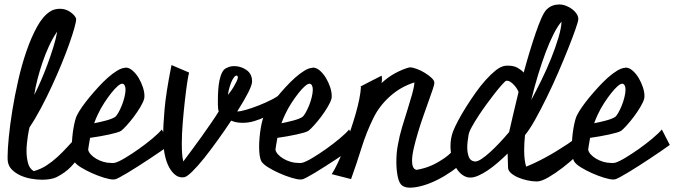

<svg xmlns="http://www.w3.org/2000/svg" viewBox="-20 -784 3065 873"><path d="M240.2 -640.6Q219.7 -611.3 203.1 -575.2Q186.5 -539.1 173.3 -500.5Q160.2 -461.9 150.4 -423.8Q140.6 -385.7 135.7 -352.5Q149.4 -378.9 165 -414.6Q180.7 -450.2 195.3 -489.7Q210 -529.3 222.2 -568.4Q234.4 -607.4 240.2 -640.6ZM362.3 -99.6Q343.8 -76.2 330.1 -58.1Q316.4 -40 302.7 -25.9Q289.1 -11.7 273.4 -0.5Q257.8 10.7 237.3 21.5Q211.9 33.2 170.9 33.2Q146.5 33.2 120.1 28.3Q93.8 23.4 71.8 13.2Q49.8 2.9 34.2 -12.7Q18.6 -28.3 15.6 -49.8Q14.6 -54.7 14.6 -60.1Q14.6 -65.4 14.6 -73.2Q14.6 -104.5 20 -160.2Q25.4 -215.8 36.1 -282.2Q46.9 -348.6 63 -419.4Q79.1 -490.2 100.6 -552.2Q122.1 -614.3 148.4 -662.1Q174.8 -710 206.1 -730.5Q216.8 -738.3 229 -741.2Q241.2 -744.1 252 -744.1Q279.3 -744.1 300.3 -729Q321.3 -713.9 326.2 -699.2V-696.3Q326.2 -685.5 317.9 -655.8Q309.6 -626 294.9 -584.5Q280.3 -543 259.8 -493.2Q239.3 -443.4 215.8 -392.6Q192.4 -341.8 166.5 -293Q140.6 -244.1 114.3 -205.1Q113.3 -200.2 110.8 -189.5Q108.4 -178.7 106.4 -164.1Q104.5 -149.4 102.5 -132.3Q100.6 -115.2 100.6 -97.7Q100.6 -68.4 107.4 -42.5Q114.3 -16.6 133.8 -5.9Q165 -14.6 191.4 -31.7Q217.8 -48.8 241.7 -70.8Q265.6 -92.8 289.1 -118.7Q312.5 -144.5 337.9 -171.9Z M535.2 -403.3Q527.3 -403.3 514.2 -391.6Q501 -379.9 485.8 -360.8Q470.7 -341.8 454.1 -316.4Q437.5 -291 424.8 -263.7Q419.9 -253.9 416 -244.1Q412.1 -234.4 408.2 -223.6Q433.6 -228.5 461.4 -235.8Q489.3 -243.2 502.9 -252Q509.8 -256.8 518.1 -271.5Q526.4 -286.1 533.7 -304.2Q541 -322.3 545.9 -342.3Q550.8 -362.3 550.8 -377Q550.8 -387.7 546.9 -395.5Q543 -403.3 535.2 -403.3ZM752 -125Q734.4 -112.3 710.9 -96.2Q687.5 -80.1 661.6 -63Q635.7 -45.9 609.9 -29.3Q584 -12.7 562 0.5Q540 13.7 524.4 22Q508.8 30.3 503.9 31.2Q501 32.2 496.1 32.2Q479.5 32.2 452.6 23.9Q425.8 15.6 398.4 3.4Q371.1 -8.8 348.1 -22.9Q325.2 -37.1 317.4 -49.8Q311.5 -60.5 309.1 -77.6Q306.6 -94.7 306.6 -117.2Q306.6 -136.7 308.6 -158.7Q310.5 -180.7 314 -200.7Q317.4 -220.7 321.8 -237.3Q326.2 -253.9 332 -263.7Q338.9 -277.3 353.5 -298.3Q368.2 -319.3 387.2 -342.3Q406.2 -365.2 427.7 -388.7Q449.2 -412.1 470.7 -431.2Q492.2 -450.2 512.2 -462.4Q532.2 -474.6 547.9 -475.6Q548.8 -475.6 549.3 -476.1Q549.8 -476.6 551.8 -476.6Q567.4 -476.6 583 -462.9Q598.6 -449.2 610.4 -429.7Q622.1 -410.2 629.4 -388.2Q636.7 -366.2 636.7 -348.6Q636.7 -339.8 635.7 -335.9Q631.8 -320.3 618.2 -297.4Q604.5 -274.4 587.9 -252.4Q571.3 -230.5 555.7 -213.4Q540 -196.3 532.2 -190.4Q526.4 -185.5 511.2 -181.2Q496.1 -176.8 476.1 -172.4Q456.1 -168 433.6 -164.1Q411.1 -160.2 389.6 -157.2Q385.7 -137.7 383.8 -123.5Q381.8 -109.4 380.9 -103.5Q382.8 -92.8 392.6 -82Q402.3 -71.3 417 -62.5Q431.6 -53.7 449.7 -48.3Q467.8 -43 486.3 -43Q490.2 -43 494.6 -43Q499 -43 502.9 -43.9Q520.5 -48.8 549.8 -66.4Q579.1 -84 610.8 -106.4Q642.6 -128.9 671.4 -152.8Q700.2 -176.8 715.8 -195.3Z M1016.6 -352.5Q1019.5 -356.4 1027.3 -366.7Q1035.2 -377 1042.5 -389.2Q1049.8 -401.4 1055.7 -413.6Q1061.5 -425.8 1061.5 -432.6Q1061.5 -437.5 1058.6 -439.5Q1057.6 -440.4 1055.7 -440.4Q1049.8 -440.4 1043 -431.2Q1036.1 -421.9 1030.8 -408.2Q1025.4 -394.5 1021.5 -379.4Q1017.6 -364.3 1016.6 -352.5ZM1278.3 -305.7Q1256.8 -293 1233.9 -278.8Q1210.9 -264.6 1186.5 -252.9Q1162.1 -241.2 1136.2 -233.4Q1110.4 -225.6 1084 -225.6Q1071.3 -225.6 1058.1 -227.5Q1044.9 -229.5 1031.2 -235.4Q1002 -191.4 969.7 -146.5Q937.5 -101.6 908.2 -64.9Q878.9 -28.3 855 -4.9Q831.1 18.6 819.3 21.5Q815.4 22.5 808.6 22.5Q791 22.5 775.9 10.3Q760.7 -2 749 -23.4Q737.3 -44.9 730.5 -74.7Q723.6 -104.5 722.7 -139.6Q721.7 -142.6 721.7 -147.5V-171.9Q721.7 -207 728 -284.2Q734.4 -361.3 759.8 -488.3L839.8 -454.1Q836.9 -445.3 831.5 -410.6Q826.2 -376 820.8 -328.1Q815.4 -280.3 811 -227.5Q806.6 -174.8 806.6 -129.9Q806.6 -104.5 808.1 -84.5Q809.6 -64.5 813.5 -49.8Q829.1 -71.3 851.6 -101.1Q874 -130.9 896.5 -162.6Q918.9 -194.3 939.9 -224.6Q960.9 -254.9 974.6 -277.3Q971.7 -284.2 971.7 -292Q970.7 -299.8 970.7 -309.6Q970.7 -319.3 970.7 -330.1Q970.7 -350.6 972.2 -374Q973.6 -397.5 978 -418.9Q982.4 -440.4 990.7 -456.1Q999 -471.7 1013.7 -476.6Q1027.3 -483.4 1044.9 -483.4Q1075.2 -483.4 1100.6 -465.8Q1126 -448.2 1126 -415V-410.2Q1123 -378.9 1058.6 -277.3H1060.5Q1073.2 -277.3 1100.1 -285.2Q1127 -293 1156.7 -304.7Q1186.5 -316.4 1214.4 -330.6Q1242.2 -344.7 1257.8 -358.4Z M1386.7 -403.3Q1378.9 -403.3 1365.7 -391.6Q1352.5 -379.9 1337.4 -360.8Q1322.3 -341.8 1305.7 -316.4Q1289.1 -291 1276.4 -263.7Q1271.5 -253.9 1267.6 -244.1Q1263.7 -234.4 1259.8 -223.6Q1285.2 -228.5 1313 -235.8Q1340.8 -243.2 1354.5 -252Q1361.3 -256.8 1369.6 -271.5Q1377.9 -286.1 1385.3 -304.2Q1392.6 -322.3 1397.5 -342.3Q1402.3 -362.3 1402.3 -377Q1402.3 -387.7 1398.4 -395.5Q1394.5 -403.3 1386.7 -403.3ZM1603.5 -125Q1585.9 -112.3 1562.5 -96.2Q1539.1 -80.1 1513.2 -63Q1487.3 -45.9 1461.4 -29.3Q1435.5 -12.7 1413.6 0.5Q1391.6 13.7 1376 22Q1360.4 30.3 1355.5 31.2Q1352.5 32.2 1347.7 32.2Q1331.1 32.2 1304.2 23.9Q1277.3 15.6 1250 3.4Q1222.7 -8.8 1199.7 -22.9Q1176.8 -37.1 1168.9 -49.8Q1163.1 -60.5 1160.6 -77.6Q1158.2 -94.7 1158.2 -117.2Q1158.2 -136.7 1160.2 -158.7Q1162.1 -180.7 1165.5 -200.7Q1168.9 -220.7 1173.3 -237.3Q1177.7 -253.9 1183.6 -263.7Q1190.4 -277.3 1205.1 -298.3Q1219.7 -319.3 1238.8 -342.3Q1257.8 -365.2 1279.3 -388.7Q1300.8 -412.1 1322.3 -431.2Q1343.8 -450.2 1363.8 -462.4Q1383.8 -474.6 1399.4 -475.6Q1400.4 -475.6 1400.9 -476.1Q1401.4 -476.6 1403.3 -476.6Q1418.9 -476.6 1434.6 -462.9Q1450.2 -449.2 1461.9 -429.7Q1473.6 -410.2 1481 -388.2Q1488.3 -366.2 1488.3 -348.6Q1488.3 -339.8 1487.3 -335.9Q1483.4 -320.3 1469.7 -297.4Q1456.1 -274.4 1439.5 -252.4Q1422.9 -230.5 1407.2 -213.4Q1391.6 -196.3 1383.8 -190.4Q1377.9 -185.5 1362.8 -181.2Q1347.7 -176.8 1327.6 -172.4Q1307.6 -168 1285.2 -164.1Q1262.7 -160.2 1241.2 -157.2Q1237.3 -137.7 1235.4 -123.5Q1233.4 -109.4 1232.4 -103.5Q1234.4 -92.8 1244.1 -82Q1253.9 -71.3 1268.6 -62.5Q1283.2 -53.7 1301.3 -48.3Q1319.3 -43 1337.9 -43Q1341.8 -43 1346.2 -43Q1350.6 -43 1354.5 -43.9Q1372.1 -48.8 1401.4 -66.4Q1430.7 -84 1462.4 -106.4Q1494.1 -128.9 1522.9 -152.8Q1551.8 -176.8 1567.4 -195.3Z M1619.1 -390.6Q1645.5 -404.3 1666 -415Q1683.6 -423.8 1698.7 -431.6Q1713.9 -439.5 1715.8 -439.5Q1715.8 -434.6 1716.3 -431.6Q1716.8 -428.7 1716.8 -425.8Q1716.8 -420.9 1716.3 -416Q1715.8 -411.1 1714.8 -406.2Q1744.1 -433.6 1777.8 -451.7Q1811.5 -469.7 1840.8 -477.5H1845.7Q1856.4 -477.5 1875 -470.7Q1893.6 -463.9 1911.1 -453.1Q1928.7 -442.4 1941.9 -430.2Q1955.1 -418 1955.1 -407.2Q1955.1 -400.4 1947.8 -378.4Q1940.4 -356.4 1929.2 -325.2Q1918 -293.9 1904.8 -256.3Q1891.6 -218.8 1880.4 -181.2Q1869.1 -143.6 1861.3 -109.9Q1853.5 -76.2 1853.5 -51.8Q1853.5 -35.2 1858.4 -24.4Q1863.3 -13.7 1874 -11.7Q1910.2 -17.6 1943.4 -32.2Q1971.7 -44.9 2003.4 -66.9Q2035.2 -88.9 2059.6 -126L2087.9 -51.8Q2064.5 -26.4 2032.7 -4.4Q2001 17.6 1967.8 34.2Q1934.6 50.8 1901.9 60.1Q1869.1 69.3 1844.7 69.3Q1821.3 69.3 1808.6 59.6Q1794.9 49.8 1788.6 19.5Q1782.2 -10.7 1782.2 -47.9Q1782.2 -67.4 1783.7 -86.4Q1785.2 -105.5 1789.1 -125Q1795.9 -165 1808.6 -207Q1821.3 -249 1833.5 -287.6Q1845.7 -326.2 1854.5 -357.9Q1863.3 -389.6 1864.3 -409.2Q1801.8 -389.6 1752.9 -345.7Q1704.1 -301.8 1677.7 -247.1Q1645.5 -181.6 1623.5 -110.8Q1601.6 -40 1576.2 30.3L1488.3 7.8Q1501 -11.7 1515.6 -42.5Q1530.3 -73.2 1544.4 -110.4Q1558.6 -147.5 1572.3 -187.5Q1585.9 -227.5 1596.7 -264.6Q1607.4 -301.8 1613.8 -334Q1620.1 -366.2 1621.1 -387.7L1619.1 -390.6Z M2140.6 -49.8Q2152.3 -49.8 2169.9 -61.5Q2187.5 -73.2 2208.5 -92.3Q2229.5 -111.3 2252 -135.3Q2274.4 -159.2 2294.9 -183.6Q2302.7 -216.8 2313.5 -264.2Q2324.2 -311.5 2337.9 -366.2Q2328.1 -387.7 2312.5 -402.3Q2296.9 -417 2285.2 -417Q2280.3 -417 2278.3 -415Q2274.4 -412.1 2260.7 -397Q2247.1 -381.8 2229.5 -359.4Q2211.9 -336.9 2191.9 -309.6Q2171.9 -282.2 2154.8 -255.9Q2137.7 -229.5 2125 -206.5Q2112.3 -183.6 2110.4 -169.9Q2108.4 -156.2 2106.4 -142.1Q2104.5 -127.9 2104.5 -114.3Q2104.5 -88.9 2111.8 -70.3Q2119.1 -51.8 2138.7 -49.8ZM2533.2 -685.5Q2516.6 -667 2498 -630.9Q2479.5 -594.7 2461.4 -546.9Q2443.4 -499 2426.3 -442.9Q2409.2 -386.7 2395.5 -329.1Q2418 -371.1 2442.4 -420.9Q2466.8 -470.7 2486.3 -519.5Q2505.9 -568.4 2519 -612.3Q2532.2 -656.2 2533.2 -685.5ZM2367.2 -169.9Q2365.2 -152.3 2364.3 -135.3Q2363.3 -118.2 2363.3 -101.6Q2363.3 -56.6 2372.1 -26.4Q2387.7 -32.2 2410.6 -43Q2433.6 -53.7 2459 -67.4Q2484.4 -81.1 2510.7 -97.2Q2537.1 -113.3 2560.5 -128.9Q2584 -144.5 2602.1 -159.7Q2620.1 -174.8 2629.9 -186.5L2640.6 -116.2Q2629.9 -101.6 2601.6 -75.2Q2573.2 -48.8 2540 -22.9Q2506.8 2.9 2474.1 22Q2441.4 41 2421.9 41H2419.9Q2400.4 41 2377.9 36.1Q2355.5 31.2 2335.9 22.9Q2316.4 14.6 2303.2 2.9Q2290 -8.8 2290 -22.5Q2289.1 -34.2 2289.1 -51.8Q2289.1 -69.3 2288.1 -85.9Q2265.6 -63.5 2242.2 -43.5Q2218.8 -23.4 2196.8 -8.8Q2174.8 5.9 2154.8 14.6Q2134.8 23.4 2118.2 23.4Q2110.4 23.4 2107.4 22.5Q2089.8 18.6 2075.2 5.4Q2060.5 -7.8 2050.3 -27.3Q2040 -46.9 2034.2 -70.8Q2028.3 -94.7 2028.3 -120.1Q2028.3 -155.3 2040 -186.5Q2047.9 -207 2063.5 -236.3Q2079.1 -265.6 2099.1 -297.4Q2119.1 -329.1 2142.1 -361.8Q2165 -394.5 2188.5 -420.4Q2211.9 -446.3 2233.9 -463.9Q2255.9 -481.4 2274.4 -484.4Q2279.3 -485.4 2283.2 -485.4Q2287.1 -485.4 2291 -485.4Q2316.4 -485.4 2333.5 -475.6Q2350.6 -465.8 2361.3 -454.1Q2374 -502 2388.2 -548.3Q2402.3 -594.7 2415.5 -633.3Q2428.7 -671.9 2440.9 -699.7Q2453.1 -727.5 2463.9 -739.3Q2477.5 -752.9 2492.2 -758.3Q2506.8 -763.7 2522.5 -763.7Q2539.1 -763.7 2554.7 -757.3Q2570.3 -751 2582.5 -741.7Q2594.7 -732.4 2602.1 -720.7Q2609.4 -709 2609.4 -698.2V-695.3Q2608.4 -684.6 2595.7 -648.4Q2583 -612.3 2563 -562Q2543 -511.7 2517.6 -453.1Q2492.2 -394.5 2465.3 -339.8Q2438.5 -285.2 2413.1 -239.7Q2387.7 -194.3 2367.2 -169.9Z M2808.6 -403.3Q2800.8 -403.3 2787.6 -391.6Q2774.4 -379.9 2759.3 -360.8Q2744.1 -341.8 2727.5 -316.4Q2710.9 -291 2698.2 -263.7Q2693.4 -253.9 2689.5 -244.1Q2685.5 -234.4 2681.6 -223.6Q2707 -228.5 2734.9 -235.8Q2762.7 -243.2 2776.4 -252Q2783.2 -256.8 2791.5 -271.5Q2799.8 -286.1 2807.1 -304.2Q2814.5 -322.3 2819.3 -342.3Q2824.2 -362.3 2824.2 -377Q2824.2 -387.7 2820.3 -395.5Q2816.4 -403.3 2808.6 -403.3ZM3025.4 -125Q3007.8 -112.3 2984.4 -96.2Q2960.9 -80.1 2935.1 -63Q2909.2 -45.9 2883.3 -29.3Q2857.4 -12.7 2835.4 0.5Q2813.5 13.7 2797.9 22Q2782.2 30.3 2777.3 31.2Q2774.4 32.2 2769.5 32.2Q2752.9 32.2 2726.1 23.9Q2699.2 15.6 2671.9 3.4Q2644.5 -8.8 2621.6 -22.9Q2598.6 -37.1 2590.8 -49.8Q2585 -60.5 2582.5 -77.6Q2580.1 -94.7 2580.1 -117.2Q2580.1 -136.7 2582 -158.7Q2584 -180.7 2587.4 -200.7Q2590.8 -220.7 2595.2 -237.3Q2599.6 -253.9 2605.5 -263.7Q2612.3 -277.3 2627 -298.3Q2641.6 -319.3 2660.6 -342.3Q2679.7 -365.2 2701.2 -388.7Q2722.7 -412.1 2744.1 -431.2Q2765.6 -450.2 2785.6 -462.4Q2805.7 -474.6 2821.3 -475.6Q2822.3 -475.6 2822.8 -476.1Q2823.2 -476.6 2825.2 -476.6Q2840.8 -476.6 2856.4 -462.9Q2872.1 -449.2 2883.8 -429.7Q2895.5 -410.2 2902.8 -388.2Q2910.2 -366.2 2910.2 -348.6Q2910.2 -339.8 2909.2 -335.9Q2905.3 -320.3 2891.6 -297.4Q2877.9 -274.4 2861.3 -252.4Q2844.7 -230.5 2829.1 -213.4Q2813.5 -196.3 2805.7 -190.4Q2799.8 -185.5 2784.7 -181.2Q2769.5 -176.8 2749.5 -172.4Q2729.5 -168 2707 -164.1Q2684.6 -160.2 2663.1 -157.2Q2659.2 -137.7 2657.2 -123.5Q2655.3 -109.4 2654.3 -103.5Q2656.2 -92.8 2666 -82Q2675.8 -71.3 2690.4 -62.5Q2705.1 -53.7 2723.1 -48.3Q2741.2 -43 2759.8 -43Q2763.7 -43 2768.1 -43Q2772.5 -43 2776.4 -43.9Q2793.9 -48.8 2823.2 -66.4Q2852.5 -84 2884.3 -106.4Q2916 -128.9 2944.8 -152.8Q2973.6 -176.8 2989.3 -195.3Z"/></svg>

Font: Miniver
Style: Regular
Weight: 400
Designer: Dathan Boardman
Foundry: Open Window
Version: Version 1.000